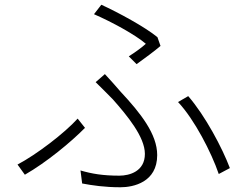

<svg xmlns="http://www.w3.org/2000/svg" viewBox="-20 -777 1040 811"><path d="M557 -506C592 -531 636 -564 658 -583L645 -620C591 -664 480 -724 408 -757L377 -717C453 -684 552 -630 596 -592C581 -578 551 -556 524 -539ZM327 -2C369 6 422 14 489 14C543 14 644 -7 644 -122C644 -210 575 -298 490 -389C468 -414 444 -442 423 -464L384 -430C408 -406 437 -378 457 -357C517 -289 592 -199 592 -127C592 -53 527 -35 484 -35C414 -35 368 -43 320 -57ZM951 -67C919 -152 847 -288 775 -371L732 -346C801 -273 873 -133 904 -42ZM339 -237 308 -276C253 -215 134 -124 54 -82L85 -39C176 -91 280 -177 339 -237Z"/></svg>

Font: Genne Gothic Light
Style: Regular
Weight: 300
Designer: Ryoko NISHIZUKA (kana & ideographs); Paul D. Hunt (Latin, Greek & Cyrillic); Wenlong ZHANG (bopomofo); Sandoll Communica
Foundry: Adobe Systems Incorporated
Version: Version 1.004;PS 1.004;hotconv 16.6.51;makeotf.lib2.5.65220